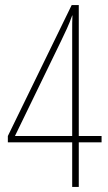

<svg xmlns="http://www.w3.org/2000/svg" viewBox="-20 -738 427 758"><path d="M381 -176V-201H291V-718H263L11 -201V-176H265V0H291V-176ZM265 -201H39L221 -576C236 -607 253 -642 265 -677H266C265 -655 265 -642 265 -617Z"/></svg>

Font: Noto Sans Arabic ExtCond Thin
Style: Regular
Weight: 100
Width: 2
Designer: Monotype Design Team, Nadine Chahine, Nizar Qandah and Khaled Hosny
Foundry: Monotype Imaging Inc.
Version: Version 2.012